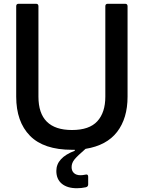

<svg xmlns="http://www.w3.org/2000/svg" viewBox="-20 -783 764 1019"><path d="M644 -763Q657 -763 657 -750V-270Q657 -155 601.5 -83Q546 -11 434 7Q391 44 375.5 63Q360 82 360 104Q360 124 372.5 135.5Q385 147 407 147Q418 147 433 144L438 143Q448 143 448 155V196Q448 208 435 211Q412 216 388 216Q337 216 308 192Q279 168 279 124Q279 54 377 17V12H362Q212 12 139 -62.5Q66 -137 66 -270V-750Q66 -763 79 -763H171Q184 -763 184 -750V-270Q184 -93 362 -93Q454 -93 496.5 -139.5Q539 -186 539 -270V-750Q539 -763 552 -763Z"/></svg>

Font: Open Sauce Two Medium
Style: Regular
Weight: 500
Designer: Alfredo Marco Pradil
Foundry: Creative Sauce Fz LLC
Version: Version 1.477